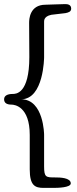

<svg xmlns="http://www.w3.org/2000/svg" viewBox="-22 -858 376 936"><path d="M193 -201C193 -201 192 -374 81 -374C192 -374 193 -579 193 -579V-753C193 -759 193 -785 246 -788L297 -794C312 -797 325 -801 325 -816C325 -836 307 -838 296 -838C272 -838 218 -835 200 -835C122 -835 120 -763 120 -747C120 -670 121 -615 121 -580C121 -400 55 -400 40 -400C15 -400 -2 -392 -2 -374C-2 -356 11 -348 34 -348C49 -348 123 -339 123 -200V-32C123 47 149 58 191 58H237C258 58 323 57 323 36C323 8 269 7 249 7C202 7 193 7 193 -47Z"/></svg>

Font: Life Savers
Style: Bold
Weight: 700
Designer: Pablo Impallari, Rodrigo Fuenzalida, Brenda Gallo
Foundry: Pablo Impallari, Rodrigo Fuenzalida, Brenda Gallo
Version: Version 3.000